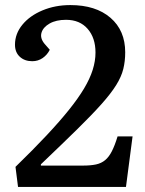

<svg xmlns="http://www.w3.org/2000/svg" viewBox="-20 -736 571 756"><path d="M39 -560Q39 -603 68 -638.5Q97 -674 147 -695Q197 -716 257 -716Q357 -716 415 -666Q473 -616 473 -530Q473 -495 465.5 -464.5Q458 -434 437.5 -401Q417 -368 379.5 -326Q342 -284 284 -227Q226 -170 141 -89V-84H307Q337 -84 358 -88.5Q379 -93 394 -105.5Q409 -118 420.5 -140.5Q432 -163 443 -199H502L476 0H51L41 -79Q111 -147 163 -202.5Q215 -258 251.5 -303.5Q288 -349 311 -387.5Q334 -426 345 -461Q356 -496 356 -529Q356 -587 325 -622.5Q294 -658 240 -658Q201 -658 175.5 -643.5Q150 -629 143.5 -607.5Q137 -586 155 -564L176 -540Q166 -520 148 -507.5Q130 -495 107 -495Q77 -495 58 -512.5Q39 -530 39 -560Z"/></svg>

Font: Literata Medium
Style: Italic
Weight: 500
Italic angle: -2°
Designer: Latin by Veronika Burian and Jose Scaglione. Greek by Irene Vlachou. Cyrillic by Vera Evstafieva
Foundry: TypeTogether
Version: Version 3.103;gftools[0.9.29]